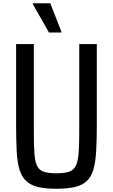

<svg xmlns="http://www.w3.org/2000/svg" viewBox="-20 -1057 694 1180"><path d="M327 103Q258 103 213 92Q168 81 140.5 55Q113 29 99.5 -15.5Q86 -60 82.5 -128Q79 -196 79 -291V-786H188V-245Q188 -163 191.5 -113.5Q195 -64 208 -37.5Q221 -11 249 -1.5Q277 8 327 8Q375 8 403.5 -1.5Q432 -11 445.5 -37.5Q459 -64 463 -113.5Q467 -163 467 -245V-786H575V-291Q575 -196 571 -128Q567 -60 554 -15.5Q541 29 514 55Q487 81 441.5 92Q396 103 327 103ZM281 -857 182 -1031V-1037H289L357 -863V-857Z"/></svg>

Font: Farlight84_Sys_V01
Style: Regular
Weight: 400
Designer: Ryoko NISHIZUKA  (kana, bopomofo & ideographs); Paul D. Hunt (Latin, Greek & Cyrillic); Sandoll Communications , Soo-you
Foundry: Adobe
Version: Version 2.004;October 29, 2024;FontCreator 14.0.0.2814 64-bi